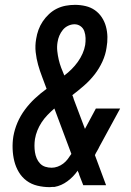

<svg xmlns="http://www.w3.org/2000/svg" viewBox="-20 -763 540 791"><path d="M185 8Q159 8 134 2Q109 -4 89.5 -18.5Q70 -33 57.5 -54Q45 -75 39 -99Q33 -123 32 -149.5Q31 -176 35 -201Q40 -230 52 -258Q64 -286 82.5 -311Q101 -336 124 -357.5Q147 -379 172 -397Q163 -422 153.5 -446.5Q144 -471 137 -496Q130 -521 127 -548Q124 -575 129 -603Q132 -622 138.5 -640Q145 -658 156 -674.5Q167 -691 182 -705Q197 -719 214.5 -727.5Q232 -736 251 -739.5Q270 -743 289 -743Q311 -743 332.5 -738Q354 -733 371 -721Q388 -709 399.5 -691.5Q411 -674 416.5 -653.5Q422 -633 422.5 -611Q423 -589 419 -567Q415 -538 402 -509.5Q389 -481 370 -456.5Q351 -432 327 -411Q303 -390 278 -371Q280 -367 281.5 -362.5Q283 -358 284 -354L330 -232L375 -316H475L389 -158Q385 -149 380 -141Q375 -133 371 -124L417 0H323L307 -41L304 -51L302 -54L300 -60Q283 -35 258 -16.5Q233 2 205 7H197ZM245 -452Q261 -464 275 -478Q289 -492 300.5 -508Q312 -524 320 -542Q328 -560 331 -578Q333 -592 332.5 -606.5Q332 -621 327.5 -634Q323 -647 312 -655Q301 -663 287 -663Q274 -663 261 -657Q248 -651 239 -640Q230 -629 224.5 -616Q219 -603 217 -589Q214 -571 216 -552.5Q218 -534 222 -517Q226 -500 232 -484Q238 -468 245 -452ZM193 -72Q205 -72 217.5 -76.5Q230 -81 240.5 -89Q251 -97 259 -107.5Q267 -118 274 -129L204 -316Q189 -303 175.5 -289Q162 -275 151.5 -259Q141 -243 134 -225.5Q127 -208 124 -190Q122 -176 122 -162.5Q122 -149 124 -136Q126 -123 131 -111Q136 -99 145 -89.5Q154 -80 166.5 -76Q179 -72 193 -72Z"/></svg>

Font: Iosevka Curly Slab MdObl
Style: Regular
Weight: 500
Italic angle: -9°
Monospace: yes
Designer: Belleve Invis
Foundry: Belleve Invis
Version: Version 11.0.0; ttfautohint (v1.8.3)